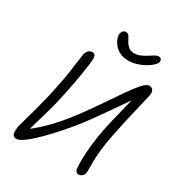

<svg xmlns="http://www.w3.org/2000/svg" viewBox="-217 -1082 1156 1240"><g transform="rotate(30 361.0 -462.0)"><path d="M462 -785Q424 -785 397 -799Q370 -813 354 -834Q338 -855 331.5 -876Q325 -897 328 -910Q330 -919 337 -928.5Q344 -938 359 -938Q376 -938 384.5 -923.5Q393 -909 401 -894Q413 -872 429.5 -858.5Q446 -845 469 -845Q493 -845 513.5 -853Q534 -861 558 -876Q576 -887 591.5 -897Q607 -907 621 -907Q635 -907 640.5 -898.5Q646 -890 644 -878Q642 -867 625.5 -851Q609 -835 583.5 -820Q558 -805 526.5 -795Q495 -785 462 -785ZM91 14Q64 14 59.5 -8Q55 -30 61 -62Q65 -80 75 -114.5Q85 -149 98 -196Q111 -243 124.5 -297.5Q138 -352 150 -411Q163 -472 171 -526.5Q179 -581 184 -621Q189 -661 192 -676Q195 -690 206.5 -703.5Q218 -717 235 -717Q244 -717 250 -713.5Q256 -710 259 -703Q262 -696 262 -685Q262 -670 258.5 -641Q255 -612 249 -575Q243 -538 235.5 -495.5Q228 -453 219 -411Q202 -326 183 -258Q164 -190 148.5 -139.5Q133 -89 126 -53L105 -64Q150 -97 194 -137.5Q238 -178 280 -226Q322 -274 361 -327Q416 -401 462.5 -470Q509 -539 547 -593.5Q585 -648 614 -680.5Q643 -713 663 -713Q683 -713 692 -698.5Q701 -684 696 -661Q694 -651 686 -616.5Q678 -582 666 -532Q654 -482 641 -424.5Q628 -367 617 -310Q604 -244 599 -194Q594 -144 593.5 -109Q593 -74 593.5 -52.5Q594 -31 592 -22Q591 -13 585 -5Q579 3 571 8Q563 13 554 13Q543 13 535.5 6Q528 -1 526 -12Q522 -43 523.5 -91.5Q525 -140 531 -197Q537 -254 548 -310Q557 -355 570 -408.5Q583 -462 595.5 -512.5Q608 -563 617.5 -599.5Q627 -636 630 -646L656 -637Q646 -624 624.5 -593.5Q603 -563 575.5 -523Q548 -483 518.5 -441Q489 -399 462.5 -362Q436 -325 418 -301Q376 -246 327.5 -190.5Q279 -135 232.5 -88.5Q186 -42 148.5 -14Q111 14 91 14Z"/></g></svg>

Font: Shantell Sans Light
Style: Italic
Weight: 300
Italic angle: -11°
Designer: Stephen Nixon, Anya Danilova, Shantell Martin
Foundry: Arrow Type
Version: Version 1.008;[ac192a2d6]